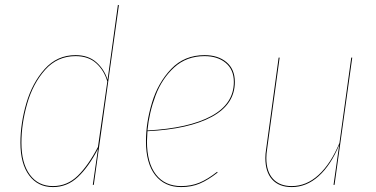

<svg xmlns="http://www.w3.org/2000/svg" viewBox="-20 -751 1526 780"><path d="M463 -730 361 0H357L378 -146Q340 -73 296.5 -32Q253 9 195 9Q134 9 98.5 -38.5Q63 -86 63 -171Q63 -249 87 -331.5Q111 -414 161.5 -470.5Q212 -527 287 -527Q339 -527 371.5 -498Q404 -469 417 -427L459 -731ZM67 -171Q67 -88 101 -41.5Q135 5 195 5Q253 5 296 -37Q339 -79 378 -154L416 -420Q403 -465 371 -494Q339 -523 287 -523Q213 -523 163.5 -467.5Q114 -412 90.5 -330Q67 -248 67 -171Z M579 -218Q577 -188 577 -177Q577 -89 613.5 -42Q650 5 716 5Q757 5 790.5 -9Q824 -23 862 -53L864 -50Q826 -20 792 -5.5Q758 9 716 9Q649 9 611 -39Q573 -87 573 -177Q573 -253 597.5 -334Q622 -415 675.5 -471Q729 -527 811 -527Q866 -527 900 -498.5Q934 -470 934 -418Q934 -327 840.5 -276.5Q747 -226 579 -218ZM579 -221Q747 -230 838.5 -279.5Q930 -329 930 -418Q930 -468 897 -495.5Q864 -523 811 -523Q738 -523 688 -477.5Q638 -432 612 -363Q586 -294 579 -221Z M1058 -109Q1058 -126 1061 -144L1112 -517H1116L1065 -144Q1062 -126 1062 -109Q1062 -54 1089 -24.5Q1116 5 1165 5Q1225 5 1274.5 -40.5Q1324 -86 1359 -170L1407 -517H1411L1339 0H1335L1358 -162Q1324 -80 1274.5 -35.5Q1225 9 1165 9Q1114 9 1086 -21.5Q1058 -52 1058 -109Z"/></svg>

Font: Fira Sans Condensed Four
Style: Italic
Weight: 100
Width: 3
Italic angle: -8°
Designer: bBox Type GmbH & Carrois Corporate GbR & Edenspiekermann AG
Foundry: bBox Type GmbH & Carrois Corporate GbR & Edenspiekermann AG
Version: Version 4.301